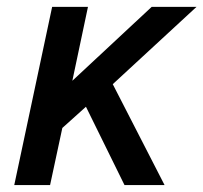

<svg xmlns="http://www.w3.org/2000/svg" viewBox="-20 -532 585 552"><path d="M337.9 0 227.1 -225.1 159.2 -164.1 124 0H21L129.9 -512.2H232.9L188 -299.8L416 -512.2H544.9L304.2 -290L453.1 0Z"/></svg>

Font: Clear Sans Medium
Style: Italic
Weight: 500
Italic angle: -12°
Foundry: Intel Corporation
Version: Version 1.00